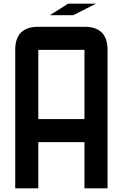

<svg xmlns="http://www.w3.org/2000/svg" viewBox="-20 -1020 665 1040"><path d="M437.5 -250H187.5V0H62.5V-750Q62.5 -875 187.5 -875H437.5Q562.5 -875 562.5 -750V0H437.5ZM437.5 -375V-750H187.5V-375ZM250 -937.5 348.6 -1000H500L376 -937.5Z"/></svg>

Font: Oldtimer
Style: Regular
Weight: 400
Designer: GGBotNet
Foundry: GGBotNet
Version: 1.00